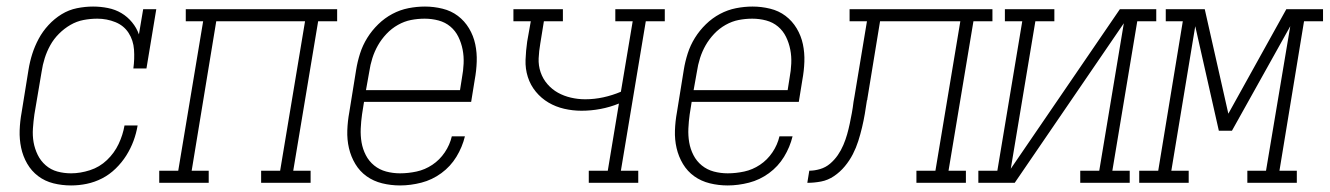

<svg xmlns="http://www.w3.org/2000/svg" viewBox="-20 -558 4058 586"><path d="M197 8Q169 8 143 1.5Q117 -5 96.5 -20.5Q76 -36 63 -58.5Q50 -81 44.5 -107Q39 -133 40 -160.5Q41 -188 46 -215L67 -345Q71 -370 78.5 -393.5Q86 -417 98 -439.5Q110 -462 128 -481.5Q146 -501 168 -514.5Q190 -528 215 -533Q240 -538 264 -538Q287 -538 309.5 -533.5Q332 -529 350.5 -518Q369 -507 383 -490Q397 -473 404 -453L417 -530H457L427 -349H387Q391 -378 389 -406.5Q387 -435 372.5 -457.5Q358 -480 332 -490.5Q306 -501 277 -501Q256 -501 235 -497Q214 -493 195 -482Q176 -471 160 -455Q144 -439 133.5 -420Q123 -401 116.5 -380.5Q110 -360 107 -339L85 -209Q82 -188 80.5 -166Q79 -144 82.5 -124Q86 -104 95 -85.5Q104 -67 119.5 -53.5Q135 -40 155 -34.5Q175 -29 197 -29Q225 -29 254.5 -38.5Q284 -48 306.5 -69.5Q329 -91 342 -118.5Q355 -146 360 -175H400Q396 -151 387.5 -128Q379 -105 365.5 -83.5Q352 -62 333 -43.5Q314 -25 291.5 -13.5Q269 -2 245 3Q221 8 197 8Z M466 0V-37H524L600 -493H547V-530H1009V-493H951L875 -37H928V0H777V-37H835L911 -493H640L565 -37H617V0Z M1201 8Q1173 8 1146.5 1.5Q1120 -5 1099 -20Q1078 -35 1064.5 -57.5Q1051 -80 1045 -106Q1039 -132 1040 -160Q1041 -188 1046 -215L1067 -345Q1071 -370 1079 -395Q1087 -420 1101 -442.5Q1115 -465 1134.5 -484Q1154 -503 1177.5 -515.5Q1201 -528 1226.5 -533Q1252 -538 1277 -538Q1304 -538 1330.5 -531.5Q1357 -525 1377.5 -509.5Q1398 -494 1411.5 -471.5Q1425 -449 1430.5 -423Q1436 -397 1435 -369.5Q1434 -342 1429 -315L1418 -247H1091L1085 -209Q1082 -188 1081 -166Q1080 -144 1083.5 -123.5Q1087 -103 1096.5 -84.5Q1106 -66 1122 -53Q1138 -40 1158.5 -34.5Q1179 -29 1201 -29Q1226 -29 1251.5 -34.5Q1277 -40 1299.5 -55Q1322 -70 1337.5 -93Q1353 -116 1359 -142H1399Q1391 -109 1373 -79.5Q1355 -50 1327 -29.5Q1299 -9 1266 -0.5Q1233 8 1201 8ZM1384 -283 1390 -321Q1394 -342 1395 -364Q1396 -386 1392 -406.5Q1388 -427 1379 -445.5Q1370 -464 1354.5 -477Q1339 -490 1318.5 -495.5Q1298 -501 1276 -501Q1255 -501 1234.5 -497Q1214 -493 1194.5 -482Q1175 -471 1159.5 -454.5Q1144 -438 1133.5 -419.5Q1123 -401 1116.5 -380.5Q1110 -360 1107 -339L1097 -283Z M1777 0V-37H1835L1869 -242Q1842 -231 1813 -225.5Q1784 -220 1755 -220Q1728 -220 1702 -226Q1676 -232 1654 -245Q1632 -258 1615.5 -278Q1599 -298 1591 -323Q1583 -348 1584 -375.5Q1585 -403 1589 -431L1600 -493H1547V-530H1698V-493H1640L1629 -425Q1625 -402 1624 -380Q1623 -358 1630 -337.5Q1637 -317 1651 -301Q1665 -285 1683 -275Q1701 -265 1722.5 -260Q1744 -255 1766 -255Q1794 -255 1821.5 -261Q1849 -267 1875 -278L1911 -493H1858V-530H2009V-493H1951L1875 -37H1928V0Z M2201 8Q2173 8 2146.5 1.5Q2120 -5 2099 -20Q2078 -35 2064.5 -57.5Q2051 -80 2045 -106Q2039 -132 2040 -160Q2041 -188 2046 -215L2067 -345Q2071 -370 2079 -395Q2087 -420 2101 -442.5Q2115 -465 2134.5 -484Q2154 -503 2177.5 -515.5Q2201 -528 2226.5 -533Q2252 -538 2277 -538Q2304 -538 2330.5 -531.5Q2357 -525 2377.5 -509.5Q2398 -494 2411.5 -471.5Q2425 -449 2430.5 -423Q2436 -397 2435 -369.5Q2434 -342 2429 -315L2418 -247H2091L2085 -209Q2082 -188 2081 -166Q2080 -144 2083.5 -123.5Q2087 -103 2096.5 -84.5Q2106 -66 2122 -53Q2138 -40 2158.5 -34.5Q2179 -29 2201 -29Q2226 -29 2251.5 -34.5Q2277 -40 2299.5 -55Q2322 -70 2337.5 -93Q2353 -116 2359 -142H2399Q2391 -109 2373 -79.5Q2355 -50 2327 -29.5Q2299 -9 2266 -0.5Q2233 8 2201 8ZM2384 -283 2390 -321Q2394 -342 2395 -364Q2396 -386 2392 -406.5Q2388 -427 2379 -445.5Q2370 -464 2354.5 -477Q2339 -490 2318.5 -495.5Q2298 -501 2276 -501Q2255 -501 2234.5 -497Q2214 -493 2194.5 -482Q2175 -471 2159.5 -454.5Q2144 -438 2133.5 -419.5Q2123 -401 2116.5 -380.5Q2110 -360 2107 -339L2097 -283Z M2444 0 2450 -37Q2466 -37 2483 -42Q2500 -47 2513.5 -58.5Q2527 -70 2537 -84.5Q2547 -99 2554 -115.5Q2561 -132 2565.5 -148Q2570 -164 2573.5 -180.5Q2577 -197 2580 -213.5Q2583 -230 2585 -247Q2586 -251 2586.5 -255.5Q2587 -260 2588 -264L2626 -493H2573V-530H3009V-493H2951L2875 -37H2928V0H2777V-37H2835L2911 -493H2666L2627 -255Q2627 -254 2627 -254Q2627 -254 2627 -253L2626 -252Q2623 -231 2619.5 -210.5Q2616 -190 2611 -169Q2606 -148 2599.5 -127.5Q2593 -107 2583 -87.5Q2573 -68 2558.5 -50.5Q2544 -33 2525.5 -20.5Q2507 -8 2486 -4Q2465 0 2444 0Z M2966 0V-37H3024L3100 -493H3047V-530H3198V-493H3140L3065 -43L3398 -530H3509V-493H3451L3375 -37H3428V0H3277V-37H3335L3410 -487L3077 0Z M3457 0V-37H3515L3590 -493H3538V-530H3657L3729 -211L3906 -530H4018V-493H3960L3885 -37H3938V0H3787V-37H3844L3918 -478L3740 -159H3700L3628 -478L3555 -37H3608V0Z"/></svg>

Font: Iosevka Curly Slab XLtObl
Style: Regular
Weight: 200
Italic angle: -9°
Monospace: yes
Designer: Belleve Invis
Foundry: Belleve Invis
Version: Version 11.1.0; ttfautohint (v1.8.3)